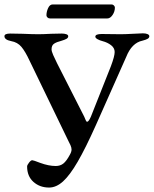

<svg xmlns="http://www.w3.org/2000/svg" viewBox="-24 -804 693 864"><path d="M98 -55Q98 -61 106.5 -72Q115 -83 121 -83Q126 -83 157 -71Q195 -57 227 -57Q247 -57 261 -68Q275 -79 290 -107Q298 -121 298 -131Q298 -140 293 -151Q288 -162 286 -165L109 -531Q90 -572 72.5 -593Q55 -614 26 -619Q-4 -625 -4 -641Q-4 -653 22 -653L77 -652Q123 -650 149 -650Q169 -650 207 -652L254 -653Q266 -653 274.5 -650Q283 -647 283 -641Q283 -634 275.5 -629.5Q268 -625 251 -620Q231 -615 219.5 -607.5Q208 -600 208 -582Q208 -573 215.5 -556Q223 -539 233 -519L355 -279Q359 -269 362 -262.5Q365 -256 368 -256Q375 -256 385 -279L475 -506Q492 -551 492 -570Q492 -588 476 -600.5Q460 -613 437 -619Q425 -622 415 -627.5Q405 -633 405 -639Q405 -651 434 -651L519 -650Q539 -650 575 -652Q607 -654 619 -654Q632 -654 640 -650.5Q648 -647 648 -641Q648 -634 640.5 -629.5Q633 -625 617 -621Q569 -611 544 -548L408 -242Q361 -137 325.5 -76Q290 -15 259.5 12.5Q229 40 197 40Q155 40 126.5 14.5Q98 -11 98 -55ZM185 -735Q185 -751 192.5 -767.5Q200 -784 213 -784H478Q484 -784 488.5 -779.5Q493 -775 493 -770Q493 -752 482.5 -736.5Q472 -721 459 -721H201Q194 -721 189.5 -725.5Q185 -730 185 -735Z"/></svg>

Font: EB Garamond Medium
Style: Regular
Weight: 500
Designer: Georg Duffner and Octavio Pardo
Foundry: Georg Duffner
Version: Version 1.000